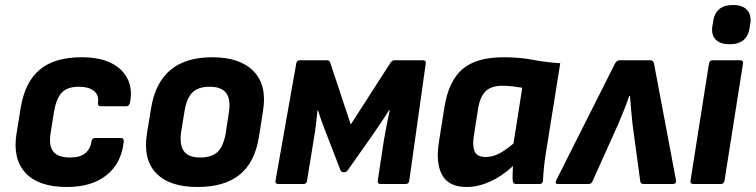

<svg xmlns="http://www.w3.org/2000/svg" viewBox="-20 -736 3022 768"><path d="M248 12Q134 12 82 -44.5Q30 -101 46 -201L63 -306Q80 -408 139 -457.5Q198 -507 307 -507Q413 -507 464.5 -456Q516 -405 500 -325Q496 -311 486 -311H383Q370 -311 372 -325Q376 -357 355 -373Q334 -389 296 -389Q249 -389 227 -365.5Q205 -342 196 -289L183 -207Q174 -154 193 -130Q212 -106 260 -106Q301 -106 321.5 -123.5Q342 -141 346 -170Q348 -184 360 -184H463Q476 -184 475 -170Q466 -83 406.5 -35.5Q347 12 248 12Z M770 12Q657 12 604 -44Q551 -100 568 -203L585 -307Q619 -507 829 -507Q940 -507 994.5 -451Q1049 -395 1032 -292L1016 -190Q1000 -87 939 -37.5Q878 12 770 12ZM781 -106Q827 -106 850.5 -128.5Q874 -151 883 -204L895 -283Q904 -338 885 -363.5Q866 -389 819 -389Q773 -389 750 -366.5Q727 -344 718 -291L705 -211Q697 -158 715 -132Q733 -106 781 -106Z M1093 0Q1080 0 1082 -13L1165 -482Q1167 -495 1180 -495H1288Q1298 -495 1301 -485L1383 -238L1542 -485Q1549 -495 1558 -495H1672Q1685 -495 1683 -482L1617 -13Q1615 0 1603 0H1502Q1489 0 1491 -13L1516 -178Q1520 -203 1526.5 -235Q1533 -267 1539 -295H1536Q1520 -269 1501 -241Q1482 -213 1466 -190L1371 -55Q1366 -47 1356 -47Q1345 -47 1342 -55L1289 -192Q1280 -214 1270 -241.5Q1260 -269 1252 -295H1250Q1247 -267 1243.5 -236.5Q1240 -206 1235 -178L1208 -13Q1207 0 1194 0Z M1847 12Q1774 12 1748 -37Q1722 -86 1736 -170L1758 -309Q1775 -413 1830.5 -460Q1886 -507 1994 -507Q2058 -507 2110 -497Q2162 -487 2221 -483L2164 -127Q2159 -97 2156 -68.5Q2153 -40 2152 -13Q2151 0 2138 0H2044Q2032 0 2031 -13Q2030 -26 2030.5 -41.5Q2031 -57 2032 -72Q1988 -31 1940 -9.5Q1892 12 1847 12ZM1923 -108Q1949 -108 1975 -121Q2001 -134 2034 -162L2069 -385Q2052 -388 2031 -390.5Q2010 -393 1989 -393Q1944 -393 1921.5 -370Q1899 -347 1892 -299L1875 -190Q1869 -151 1879 -129.5Q1889 -108 1923 -108Z M2212 0Q2198 0 2205 -15L2440 -482Q2447 -495 2458 -495H2581Q2593 -495 2596 -482L2684 -15Q2686 0 2671 0H2554Q2542 0 2541 -11L2510 -240Q2507 -270 2504.5 -296Q2502 -322 2500 -352H2497Q2487 -323 2476.5 -297Q2466 -271 2454 -242L2350 -11Q2346 0 2334 0Z M2753 0Q2740 0 2742 -13L2816 -482Q2819 -495 2830 -495H2940Q2954 -495 2952 -482L2878 -13Q2875 0 2864 0ZM2899 -559Q2862 -559 2843.5 -577Q2825 -595 2829 -629L2832 -646Q2840 -716 2912 -716Q2949 -716 2967 -697.5Q2985 -679 2982 -646L2979 -629Q2971 -559 2899 -559Z"/></svg>

Font: Sofia Sans ExtraBold
Style: Italic
Weight: 800
Italic angle: -9°
Designer: Botio Nikoltchev, Ani Petrova
Foundry: lettersoup
Version: Version 4.100; ttfautohint (v1.8.4.7-5d5b)